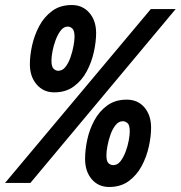

<svg xmlns="http://www.w3.org/2000/svg" viewBox="-58 -729 720 765"><path d="M-38 0 543 -693H642L63 0ZM377 16Q334 16 307.5 -15Q281 -46 281 -96Q281 -131 289.5 -171.5Q298 -212 317.5 -248.5Q337 -285 369 -308.5Q401 -332 447 -332Q491 -332 517.5 -301Q544 -270 544 -220Q544 -186 535 -145Q526 -104 506.5 -67.5Q487 -31 455 -7.5Q423 16 377 16ZM393 -71Q410 -71 422 -86.5Q434 -102 442.5 -124.5Q451 -147 455 -169.5Q459 -192 459 -205Q459 -231 450 -238.5Q441 -246 431 -246Q415 -246 402.5 -230.5Q390 -215 382 -192Q374 -169 370 -147Q366 -125 366 -111Q366 -86 374.5 -78.5Q383 -71 393 -71ZM158 -361Q115 -361 88 -392.5Q61 -424 61 -473Q61 -508 70 -548.5Q79 -589 98.5 -625.5Q118 -662 150 -685.5Q182 -709 228 -709Q271 -709 298 -678Q325 -647 325 -597Q325 -563 316 -522Q307 -481 287.5 -444.5Q268 -408 236 -384.5Q204 -361 158 -361ZM174 -447Q191 -447 203 -462.5Q215 -478 223 -501Q231 -524 235 -546.5Q239 -569 239 -582Q239 -607 230.5 -615Q222 -623 212 -623Q196 -623 184 -607.5Q172 -592 163.5 -569Q155 -546 151 -524Q147 -502 147 -488Q147 -463 155.5 -455Q164 -447 174 -447Z"/></svg>

Font: Ubuntu Sans Mono
Style: Bold Italic
Weight: 700
Italic angle: -13.5°
Monospace: yes
Designer: Dalton Maag Ltd
Foundry: Dalton Maag Ltd
Version: Version 1.006